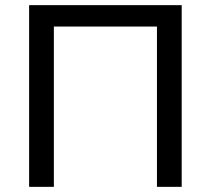

<svg xmlns="http://www.w3.org/2000/svg" viewBox="-20 -725 818 745"><path d="M93 0V-705H685V0H589V-622H189V0Z"/></svg>

Font: Nunito Sans 10pt Medium
Style: Regular
Weight: 500
Designer: Vernon Adams
Foundry: Vernon Adams
Version: Version 3.101;gftools[0.9.27]